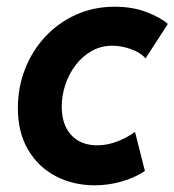

<svg xmlns="http://www.w3.org/2000/svg" viewBox="-20 -551 524 577"><path d="M264.6 5.9Q199.7 5.9 147.2 -21.7Q94.7 -49.3 64.2 -101.3Q33.7 -153.3 33.7 -226.1Q33.7 -288.1 55.2 -343.3Q76.7 -398.4 115.7 -440.4Q154.8 -482.4 208 -506.6Q261.2 -530.8 324.7 -530.8Q378.9 -530.8 421.1 -514.4Q463.4 -498 484.4 -479L417.5 -375.5Q402.3 -393.1 373.8 -403.3Q345.2 -413.6 317.4 -413.6Q283.7 -413.6 255.9 -397.9Q228 -382.3 207.8 -356Q187.5 -329.6 176.5 -296.9Q165.5 -264.2 165.5 -229.5Q165.5 -194.8 178.2 -168.7Q190.9 -142.6 214.8 -128.4Q238.8 -114.3 272.5 -114.3Q303.2 -114.3 334 -126.5Q364.7 -138.7 385.7 -154.8L415.5 -37.1Q385.7 -17.1 345.7 -5.6Q305.7 5.9 264.6 5.9Z"/></svg>

Font: Reddit Sans
Style: Bold Italic
Weight: 700
Italic angle: -11.25°
Designer: Stephen Hutchings
Version: Version 1.013